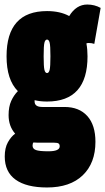

<svg xmlns="http://www.w3.org/2000/svg" viewBox="-20 -609 465 849"><path d="M188 -160Q158 -160 133 -166Q133 -163 133 -160Q133 -136 167 -136H265Q330 -136 366 -96Q402 -56 402 18Q402 112 346 166Q290 220 188 220Q97 220 49 185.5Q1 151 1 83Q1 45 15 20Q29 -5 47 -18Q18 -51 18 -100Q18 -137 29.5 -162.5Q41 -188 59 -206Q9 -256 9 -360Q9 -560 188 -560Q246 -560 286 -538Q317 -589 366 -589Q398 -589 425 -574L397 -415Q391 -417 385 -418Q379 -419 371 -419Q367 -419 362 -417Q367 -391 367 -360Q367 -160 188 -160ZM188 -286Q196 -286 199.5 -300Q203 -314 203 -360Q203 -407 199.5 -420.5Q196 -434 188 -434Q180 -434 176.5 -420.5Q173 -407 173 -360Q173 -314 176.5 -300Q180 -286 188 -286ZM124 35Q124 49 139 54.5Q154 60 194 60Q244 60 244 38Q244 29 239 25.5Q234 22 220 22H148Q137 22 128 21Q124 25 124 35Z"/></svg>

Font: Georama ExtraCondensed Black
Style: Regular
Weight: 900
Width: 2
Designer: Jean-Baptiste Levee
Foundry: Production Type
Version: Version 1.000